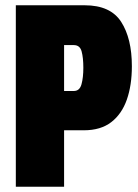

<svg xmlns="http://www.w3.org/2000/svg" viewBox="-20 -708 525 728"><path d="M40 0V-688H301Q399 -688 439.5 -625Q480 -562 480 -457Q480 -385 461 -330.5Q442 -276 402 -245Q362 -214 298 -214H223V0ZM223 -363H260Q282 -363 289 -388.5Q296 -414 296 -451Q296 -489 289.5 -513Q283 -537 260 -537H223Z"/></svg>

Font: Archivo ExtraCondensed Black
Style: Regular
Weight: 900
Width: 2
Designer: Hector Gatti
Foundry: Omnibus-Type
Version: Version 2.001; ttfautohint (v1.8.3)